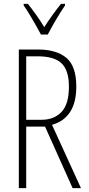

<svg xmlns="http://www.w3.org/2000/svg" viewBox="-20 -969 456 989"><path d="M175 -714Q271 -714 322 -671Q373 -628 373 -523Q373 -362 248 -326L397 0H354L212 -317H115V0H77V-714ZM173 -679H115V-352H194Q258 -352 296.5 -392Q335 -432 335 -523Q335 -606 297.5 -642.5Q260 -679 173 -679ZM191 -791Q178 -815 162 -843.5Q146 -872 130 -898Q114 -924 102 -941V-949H124Q143 -925 166 -893Q189 -861 208 -829Q229 -862 248.5 -889Q268 -916 294 -949H315V-941Q293 -909 268.5 -867.5Q244 -826 226 -791Z"/></svg>

Font: Noto Sans Arabic ExtCond ExtLt
Style: Regular
Weight: 200
Width: 2
Designer: Monotype Design Team, Nadine Chahine, Nizar Qandah and Khaled Hosny
Foundry: Monotype Imaging Inc.
Version: Version 2.012; ttfautohint (v1.8.4.7-5d5b)